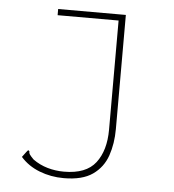

<svg xmlns="http://www.w3.org/2000/svg" viewBox="-48 -493 646 712"><g transform="rotate(5 275.0 -137.5)"><path d="M215 174Q167 174 124.5 157.5Q82 141 54 109L69 89L75 82L80 86Q79 92 83 98Q87 104 98 115Q123 133 152.5 141.5Q182 150 214 150Q296 150 331.5 104Q367 58 367 -20V-426H140V-449H392V-24Q392 30 376.5 75Q361 120 322.5 147Q284 174 215 174Z"/></g></svg>

Font: Inconsolata SemiExpanded ExtraLight
Style: Regular
Weight: 200
Width: 6
Monospace: yes
Designer: Raph Levien, Cyreal, Brenton Simpson
Foundry: Raph Levien, Cyreal, Google
Version: Version 3.001; ttfautohint (v1.8.2.53-6de2)